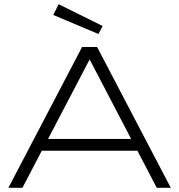

<svg xmlns="http://www.w3.org/2000/svg" viewBox="-20 -895 853 915"><path d="M727.1 0 634.8 -176.8H179.2L86.9 0H20L371.1 -670.9H442.9L793.9 0ZM407.2 -611.8 209 -232.9H605ZM259.3 -875 469.2 -771 449.2 -732.9 233.9 -823.7Z"/></svg>

Font: Syncopate
Style: Regular
Weight: 300
Width: 7
Designer: Astigmatic (AOETI)
Foundry: Astigmatic (AOETI)
Version: Version 001.000